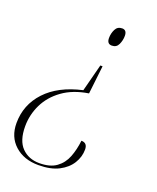

<svg xmlns="http://www.w3.org/2000/svg" viewBox="-140 -626 728 893"><g transform="rotate(20 224.0 -179.5)"><path d="M267 -208Q191 -196 140.5 -159.5Q90 -123 65 -71.5Q40 -20 40 37Q40 108 73.5 142Q107 176 160 176Q213 176 244 153.5Q275 131 289.5 93.5Q304 56 309 11Q339 11 339 44Q339 80 319 112.5Q299 145 259.5 165.5Q220 186 159 186Q87 186 42 145.5Q-3 105 -3 37Q-3 -54 59 -120.5Q121 -187 237 -213L272 -348H283ZM309 -545Q332 -545 332 -516Q332 -494 322.5 -473.5Q313 -453 290 -453Q266 -453 266 -482Q266 -505 276 -525Q286 -545 309 -545Z"/></g></svg>

Font: Noto Serif Display ExtraLight
Style: Italic
Weight: 200
Italic angle: -12°
Designer: Monotype Design Team
Foundry: Monotype Imaging Inc.
Version: Version 2.009